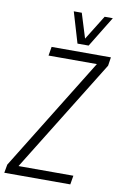

<svg xmlns="http://www.w3.org/2000/svg" viewBox="-124 -961 647 1017"><g transform="rotate(10 199.0 -453.0)"><path d="M-26 0 -18 -45 357 -652H97L105 -700H424L417 -654L42 -48H337L329 0ZM398 -906 297 -741H237L188 -906H231L272 -774L354 -906Z"/></g></svg>

Font: Georama SemiCondensed Light
Style: Italic
Weight: 300
Width: 4
Italic angle: -9°
Designer: Jean-Baptiste Levee
Foundry: Production Type
Version: Version 1.000